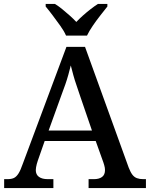

<svg xmlns="http://www.w3.org/2000/svg" viewBox="-20 -951 758 971"><path d="M1 0V-45H18Q38 -45 50.5 -51Q63 -57 73.5 -73.5Q84 -90 95 -122L316 -714H410L631 -103Q640 -80 649.5 -67.5Q659 -55 672.5 -50Q686 -45 704 -45H718V0H428V-45H455Q481 -45 496 -56Q511 -67 511 -91Q511 -97 510 -103Q509 -109 507 -116Q505 -123 503 -129L464 -238H206L171 -138Q168 -130 166 -121.5Q164 -113 162.5 -105.5Q161 -98 161 -91Q161 -68 177 -56.5Q193 -45 221 -45H250V0ZM226 -291H445L386 -463Q377 -491 367.5 -518Q358 -545 351 -570.5Q344 -596 338 -620Q332 -596 325.5 -572.5Q319 -549 310.5 -524.5Q302 -500 291 -471ZM314 -771Q304 -794 285 -820.5Q266 -847 246.5 -873Q227 -899 211 -918V-931H258Q276 -920 295 -904.5Q314 -889 332.5 -872.5Q351 -856 366 -840Q381 -856 399.5 -872.5Q418 -889 438 -904.5Q458 -920 475 -931H523V-918Q508 -899 487.5 -873Q467 -847 449 -820.5Q431 -794 420 -771Z"/></svg>

Font: Noto Serif Kannada Medium
Style: Regular
Weight: 500
Version: Version 2.003